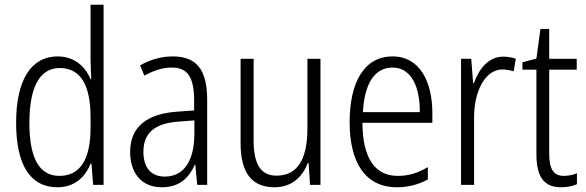

<svg xmlns="http://www.w3.org/2000/svg" viewBox="-20 -873 2473 810"><path d="M222 -83C297 -83 340 -128 362 -182H366L373 -93H417V-853H362V-620C362 -596 364 -568 365 -539H362C340 -592 294 -635 223 -635C112 -635 48 -537 48 -355C48 -177 108 -83 222 -83ZM231 -131C143 -131 104 -210 104 -354C104 -505 147 -586 232 -586C321 -586 362 -512 362 -379V-333C362 -204 320 -131 231 -131Z M709 -635C660 -635 612 -621 571 -597L589 -554C631 -577 669 -588 704 -588C770 -588 799 -550 799 -448V-407L728 -402C600 -393 529 -338 529 -232C529 -148 573 -83 662 -83C738 -83 777 -123 802 -178H804L812 -93H854V-452C854 -578 810 -635 709 -635ZM734 -360 800 -365V-309C800 -198 758 -128 675 -128C619 -128 585 -164 585 -233C585 -312 633 -353 734 -360Z M1332 -625H1277V-333C1277 -197 1233 -132 1146 -132C1083 -132 1050 -177 1050 -279V-625H995V-269C995 -148 1039 -83 1138 -83C1212 -83 1257 -128 1278 -185H1282L1288 -93H1332Z M1636 -635C1517 -635 1455 -527 1455 -357C1455 -192 1518 -83 1654 -83C1705 -83 1746 -95 1785 -116V-168C1741 -142 1703 -131 1658 -131C1560 -131 1510 -208 1509 -355H1804V-396C1804 -527 1752 -635 1636 -635ZM1636 -588C1716 -588 1752 -505 1751 -400H1511C1518 -525 1563 -588 1636 -588Z M2103 -634C2039 -634 2000 -580 1979 -522H1976L1968 -625H1925V-93H1980V-375C1979 -484 2025 -580 2100 -580C2117 -580 2134 -576 2147 -572L2156 -625C2140 -631 2121 -634 2103 -634Z M2359 -131C2313 -131 2297 -163 2297 -226V-579H2413V-625H2297V-751H2260L2243 -626L2184 -610V-579H2243V-223C2243 -128 2274 -83 2347 -83C2374 -83 2396 -88 2414 -96V-142C2400 -136 2379 -131 2359 -131Z"/></svg>

Font: Noto Sans Kannada UI Condensed Light
Style: Regular
Weight: 300
Width: 3
Designer: Jelle Bosma - Monotype Design Team
Foundry: Monotype Imaging Inc.
Version: Version 2.005